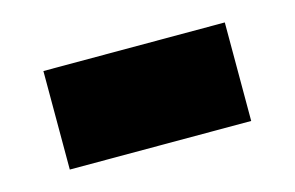

<svg xmlns="http://www.w3.org/2000/svg" viewBox="-39 -436 492 320"><g transform="rotate(-15 206.5 -276.0)"><path d="M363 -191V-361H50V-191Z"/></g></svg>

Font: Raleway Black
Style: Regular
Weight: 900
Designer: Matt McInerney, Pablo Impallari, Rodrigo Fuenzalida
Foundry: Matt McInerney, Pablo Impallari, Rodrigo Fuenzalida
Version: Version 3.000g; ttfautohint (v1.5) -l 8 -r 28 -G 28 -x 14 -D